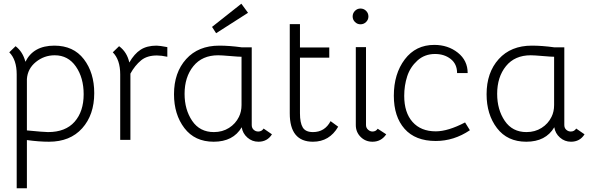

<svg xmlns="http://www.w3.org/2000/svg" viewBox="-20 -754 3215 1035"><path d="M30 -472 64 -505Q103 -475 117 -421Q160 -508 273 -508Q376 -508 432 -435Q488 -362 488 -252Q488 -135 423 -62.5Q358 10 244 10Q190 10 125 1V261H70V-353Q70 -432 30 -472ZM125 -328V-51Q217 -42 239 -42Q333 -42 382 -97.5Q431 -153 431 -246Q431 -335 389 -395.5Q347 -456 275 -456Q218 -456 173.5 -420Q129 -384 125 -328Z M588 -472 622 -505Q665 -473 677 -417Q704 -464 738 -486Q772 -508 824 -508Q840 -508 882 -500V-448Q850 -455 826 -455Q773 -455 741 -429Q707 -401 683 -357V0H628V-353Q628 -432 588 -472Z M1317 -685 1145 -575 1123 -609 1281 -734ZM1401 -61 1446 -30Q1421 10 1373 10Q1339 10 1313.5 -12.5Q1288 -35 1283 -68Q1237 10 1132 10Q1030 10 974 -63.5Q918 -137 918 -246Q918 -363 983.5 -435.5Q1049 -508 1162 -508Q1217 -508 1282 -499H1337V-80Q1337 -64 1347.5 -54.5Q1358 -45 1372 -45Q1391 -45 1401 -61ZM1282 -188V-448Q1267 -448 1220.5 -452Q1174 -456 1156 -456Q1070 -456 1022.5 -397.5Q975 -339 975 -248Q975 -163 1016 -102.5Q1057 -42 1133 -42Q1179 -42 1214.5 -64.5Q1250 -87 1268 -124Q1282 -152 1282 -188Z M1597 -498H1755V-443H1597V-143Q1597 -92 1612 -67Q1627 -42 1667 -42Q1731 -42 1762 -101L1803 -71Q1756 10 1667 10Q1542 10 1542 -143V-624H1597Z M1923 -708Q1941 -708 1953.5 -695.5Q1966 -683 1966 -665Q1966 -648 1953.5 -635.5Q1941 -623 1923 -623Q1906 -623 1893.5 -635.5Q1881 -648 1881 -665Q1881 -683 1893.5 -695.5Q1906 -708 1923 -708ZM1953 -500V-80Q1953 -65 1964 -55Q1975 -45 1988 -45Q2006 -45 2016 -60L2062 -30Q2035 10 1988 10Q1950 10 1924 -16Q1898 -42 1898 -80V-500Z M2487 -94 2513 -52Q2427 6 2329 6Q2219 6 2161 -59.5Q2103 -125 2103 -238Q2103 -356 2162 -434Q2221 -512 2321 -512Q2395 -512 2448 -470Q2501 -428 2501 -360H2444Q2444 -409 2409.5 -436Q2375 -463 2325 -463Q2269 -463 2230 -427.5Q2191 -392 2175 -342.5Q2159 -293 2159 -237Q2159 -147 2204 -96.5Q2249 -46 2329 -46Q2395 -46 2487 -94Z M3086 -61 3131 -30Q3106 10 3058 10Q3024 10 2998.5 -12.5Q2973 -35 2968 -68Q2922 10 2817 10Q2715 10 2659 -63.5Q2603 -137 2603 -246Q2603 -363 2668.5 -435.5Q2734 -508 2847 -508Q2902 -508 2967 -499H3022V-80Q3022 -64 3032.5 -54.5Q3043 -45 3057 -45Q3076 -45 3086 -61ZM2967 -188V-448Q2952 -448 2905.5 -452Q2859 -456 2841 -456Q2755 -456 2707.5 -397.5Q2660 -339 2660 -248Q2660 -163 2701 -102.5Q2742 -42 2818 -42Q2864 -42 2899.5 -64.5Q2935 -87 2953 -124Q2967 -152 2967 -188Z"/></svg>

Font: Bellota
Style: Regular
Weight: 400
Designer: Kemie Guaida
Foundry: Kemie Guaida
Version: Version 1.000;PS 002.000;hotconv 1.0.70;makeotf.lib2.5.58329